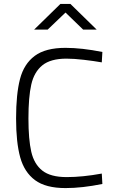

<svg xmlns="http://www.w3.org/2000/svg" viewBox="-20 -949 585 979"><path d="M62 -345Q62 -469 82 -546Q102 -623 157 -664Q212 -705 314 -705Q397 -705 502 -684L499 -631Q459 -638 408 -644Q357 -650 319 -650Q238 -650 196 -616Q154 -582 139.5 -518Q125 -454 125 -345Q125 -238 139.5 -175Q154 -112 196 -79Q238 -46 320 -46Q401 -46 499 -64L502 -11Q399 10 314 10Q213 10 158.5 -30.5Q104 -71 83 -147Q62 -223 62 -345ZM288 -929H339L473 -798H404L314 -885L223 -798H154Z"/></svg>

Font: Cairo Light
Style: Regular
Weight: 300
Designer: Mohamed Gaber, Accademia di Belle Arti di Urbino and others
Foundry: Kief Type Foundry, Accademia di Belle Arti di Urbino and others
Version: Version 3.011